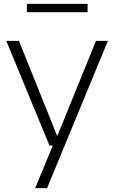

<svg xmlns="http://www.w3.org/2000/svg" viewBox="-20 -753 590 993"><path d="M236 0 12.5 -541.5H78L276 -49L476.5 -541.5H538L223.5 220H162L253 0ZM119 -690V-733H433V-690Z"/></svg>

Font: Encode Sans SmExp Lt
Style: Regular
Weight: 300
Width: 6
Designer: Multiple Designers
Foundry: Impallari Type
Version: Version 3.002; ttfautohint (v1.8.3) -l 8 -r 50 -G 200 -x 14 